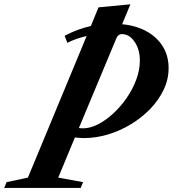

<svg xmlns="http://www.w3.org/2000/svg" viewBox="-233 -648 872 915"><path d="M-213 247.5 -201.5 220 -100 198.5 180 -476.5Q126 -463.5 88 -444L75 -477.5Q107 -494.5 138 -505.8Q169 -517 200 -524L236.5 -613L388.5 -627.5L349 -532.5Q414.5 -526.5 464.5 -499.2Q514.5 -472 542.5 -427.2Q570.5 -382.5 570.5 -323.5Q570.5 -270 547 -220.5Q523.5 -171 483 -129Q442.5 -87 390.8 -55.8Q339 -24.5 281.5 -7.2Q224 10 167.5 10Q155.5 10 144.2 9Q133 8 124 7L44.5 198.5L163 220L151.5 247.5ZM163 -36.5Q196.5 -36.5 233.5 -55.2Q270.5 -74 306 -106.5Q341.5 -139 370.2 -180.5Q399 -222 416.2 -268Q433.5 -314 433.5 -359.5Q433.5 -412 408.5 -448.8Q383.5 -485.5 348 -485.5Q330 -485.5 322 -466.5L143 -38Q152 -36.5 163 -36.5Z"/></svg>

Font: Libre Caslon Text Bold
Style: Italic
Weight: 700
Italic angle: -22.583°
Designer: Pablo Impallari, Rodrigo Fuenzalida, Katja Schimmel
Foundry: Pablo Impallari, Rodrigo Fuenzalida
Version: Version 2.000